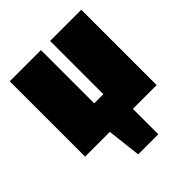

<svg xmlns="http://www.w3.org/2000/svg" viewBox="-198 -660 966 966"><g transform="rotate(-45 284.5 -177.5)"><path d="M539 -536H317V-157H252V-536H30V0H206L227 181H370V0H539Z"/></g></svg>

Font: Fira Sans Ultra
Style: Regular
Weight: 950
Designer: Carrois Corporate & Edenspiekermann AG
Foundry: Carrois Corporate GbR & Edenspiekermann AG
Version: Version 4.203;PS 004.203;hotconv 1.0.88;makeotf.lib2.5.64775